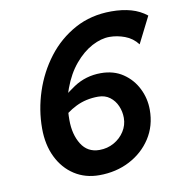

<svg xmlns="http://www.w3.org/2000/svg" viewBox="-82 -793 821 880"><g transform="rotate(-10 329.0 -353.0)"><path d="M657.7 -669.4 595.7 -546.4Q571.8 -577.6 536.1 -590.8Q500.5 -604 465.3 -604Q425.8 -604 382.8 -581.1Q339.8 -558.1 302.5 -513.7Q265.1 -469.2 241.7 -405.5Q218.3 -341.8 218.3 -260.3Q218.3 -193.4 246.8 -147.5Q275.4 -101.6 330.6 -101.6Q367.7 -101.6 398.2 -118.7Q428.7 -135.7 447.3 -164.6Q465.8 -193.4 465.8 -227.5Q465.8 -256.8 454.3 -283.2Q442.9 -309.6 420.7 -326.4Q398.4 -343.3 366.2 -343.3Q309.6 -343.3 262.9 -320.3Q216.3 -297.4 177.2 -256.3L159.2 -316.4Q214.4 -373 270.8 -410.2Q327.1 -447.3 397 -447.3Q457 -447.3 500 -418.2Q543 -389.2 566.2 -342.5Q589.4 -295.9 589.4 -243.2Q589.4 -168.5 552 -110.8Q514.6 -53.2 451.4 -20.5Q388.2 12.2 310.1 12.2Q245.1 12.2 195.1 -20Q145 -52.2 116.7 -110.1Q88.4 -168 88.4 -244.1Q88.4 -330.6 116 -414.6Q143.6 -498.5 196 -567.1Q248.5 -635.7 323.7 -676.8Q398.9 -717.8 493.7 -717.8Q544.4 -717.8 585.2 -706.3Q626 -694.8 657.7 -669.4Z"/></g></svg>

Font: Andika
Style: Bold Italic
Weight: 700
Italic angle: -14°
Designer: Victor Gaultney, Annie Olsen, Julie Remington, Don Collingsworth, Eric Hays, Becca Hirsbrunner
Foundry: SIL International
Version: Version 6.101